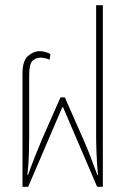

<svg xmlns="http://www.w3.org/2000/svg" viewBox="-20 -723 489 743"><path d="M67 0V-438Q67 -488 88.5 -506.5Q110 -525 134 -525Q145 -525 156.5 -521.5Q168 -518 175 -514L172 -492Q165 -495 155.5 -497.5Q146 -500 138 -500Q118 -500 105.5 -487.5Q93 -475 93 -434V-199Q93 -170 92 -131Q91 -92 86 -45H88Q104 -89 117 -121.5Q130 -154 143 -185L214 -346H231L302 -185Q316 -153 328.5 -121Q341 -89 357 -45H359Q355 -92 353.5 -131Q352 -170 352 -199V-703H378V0H356L224 -308H221L89 0Z"/></svg>

Font: Noto Sans Thai UI ExtCond Thin
Style: Regular
Weight: 100
Width: 2
Designer: Monotype Design Team
Foundry: Monotype Imaging Inc.
Version: Version 2.000